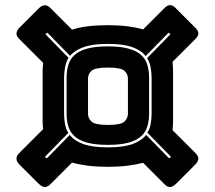

<svg xmlns="http://www.w3.org/2000/svg" viewBox="-20 -745 861 770"><path d="M658 -110 666 -116 571 -213Q581 -229 584.5 -248.5Q588 -268 588 -290V-432Q588 -455 584 -475.5Q580 -496 570 -512L664 -608L656 -614L564 -520Q547 -543 510.5 -556Q474 -569 413 -569Q352 -569 315.5 -556Q279 -543 261 -521L170 -614L162 -608L255 -513Q245 -497 241 -476Q237 -455 237 -432V-290Q237 -268 240.5 -248Q244 -228 254 -212L160 -116L168 -110L260 -204Q277 -181 313.5 -167.5Q350 -154 413 -154Q476 -154 512 -167.5Q548 -181 566 -204ZM413 -164Q362 -164 329.5 -173Q297 -182 279 -198.5Q261 -215 254 -238.5Q247 -262 247 -290V-432Q247 -461 254 -484.5Q261 -508 279 -524.5Q297 -541 329.5 -550Q362 -559 413 -559Q463 -559 495.5 -550Q528 -541 546 -524.5Q564 -508 571 -484.5Q578 -461 578 -432V-290Q578 -262 571 -238.5Q564 -215 546 -198.5Q528 -182 495.5 -173Q463 -164 413 -164ZM333 -289Q333 -270 347.5 -257Q362 -244 413 -244Q464 -244 478.5 -257Q493 -270 493 -289V-430Q493 -449 478.5 -461.5Q464 -474 413 -474Q362 -474 347.5 -461.5Q333 -449 333 -430ZM184 -8Q172 5 160.5 5Q149 5 135 -8L59 -84Q46 -97 46 -109Q46 -121 59 -133L153 -227Q152 -234 151.5 -243Q151 -252 151 -260V-459Q151 -468 151.5 -476.5Q152 -485 153 -493L59 -587Q46 -599 46 -610.5Q46 -622 59 -635L135 -711Q148 -724 160 -724Q172 -724 184 -711L269 -626Q296 -635 332 -639.5Q368 -644 413 -644Q457 -644 492 -639.5Q527 -635 554 -627L638 -711Q650 -724 661.5 -724.5Q673 -725 686 -711L762 -635Q776 -622 775.5 -610.5Q775 -599 762 -587L672 -497Q673 -488 673.5 -478.5Q674 -469 674 -459V-260Q674 -250 673.5 -241Q673 -232 672 -223L762 -133Q775 -121 775.5 -109.5Q776 -98 762 -84L686 -8Q673 5 661.5 5Q650 5 638 -8L554 -92Q527 -85 491.5 -80.5Q456 -76 413 -76Q368 -76 332.5 -80.5Q297 -85 269 -93Z"/></svg>

Font: Bungee Inline
Style: Regular
Weight: 400
Version: Version 1.000;PS 1.0;hotconv 1.0.72;makeotf.lib2.5.5900